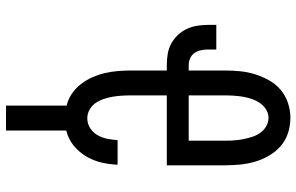

<svg xmlns="http://www.w3.org/2000/svg" viewBox="-194 -589 988 640"><g transform="rotate(90 300.0 -269.0)"><path d="M332 205V3Q311 -2 292.5 -14.5Q274 -27 260.5 -44.5Q247 -62 238 -82Q229 -102 224 -123Q219 -144 217 -166Q215 -188 215 -210V-331H197Q178 -331 160 -334Q142 -337 126 -345.5Q110 -354 97.5 -367Q85 -380 77 -396.5Q69 -413 66 -431Q63 -449 63 -467V-496H145V-467Q145 -456 147.5 -444.5Q150 -433 156.5 -423.5Q163 -414 174 -409Q185 -404 197 -404H215V-525Q215 -550 217.5 -575.5Q220 -601 227.5 -625Q235 -649 247.5 -671.5Q260 -694 279.5 -710.5Q299 -727 323.5 -735Q348 -743 373 -743Q399 -743 423.5 -735Q448 -727 467 -710.5Q486 -694 499 -671.5Q512 -649 519 -625Q526 -601 528.5 -575.5Q531 -550 531 -525V-331H298V-210Q298 -195 299 -180Q300 -165 302.5 -150Q305 -135 310 -120.5Q315 -106 323.5 -93.5Q332 -81 345.5 -73.5Q359 -66 374 -66Q392 -66 407 -75.5Q422 -85 430.5 -100Q439 -115 442.5 -132Q446 -149 447 -167H529Q528 -139 521.5 -112Q515 -85 500.5 -61Q486 -37 464 -19.5Q442 -2 415 4V205ZM449 -404V-525Q449 -540 448 -555Q447 -570 444 -585Q441 -600 436.5 -614.5Q432 -629 423.5 -641.5Q415 -654 401.5 -662Q388 -670 373 -670Q358 -670 345 -662Q332 -654 323.5 -641.5Q315 -629 310 -614.5Q305 -600 302.5 -585Q300 -570 299 -555Q298 -540 298 -525V-404Z"/></g></svg>

Font: Bmono
Style: Regular
Weight: 400
Monospace: yes
Designer: Belleve Invis
Foundry: Belleve Invis
Version: Version 11.2.2; ttfautohint (v1.8.2)